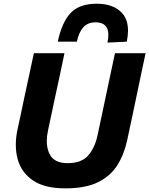

<svg xmlns="http://www.w3.org/2000/svg" viewBox="-20 -999 802 1032"><path d="M331 13.5Q220.5 13.5 157.5 -29Q94.5 -71.5 75 -143.5Q65 -180 65 -221Q65 -260 74 -302.5Q80 -329.5 90 -376Q99.5 -422.5 110.5 -473.5Q125.5 -543 137.5 -598.5Q149.5 -654 162 -713H326.5Q314 -654 302.5 -598.5Q290.5 -543 275.5 -474L238 -297.5Q231.5 -267 231.5 -241Q231.5 -201.5 246 -172Q270 -122 343 -122Q417.5 -122 453.5 -162.8Q489.5 -203.5 504.5 -272.5L547 -473Q561.5 -542 573.5 -598.2Q585.5 -654.5 598 -713H762.5Q750 -654.5 738.2 -598.8Q726.5 -543 712 -473.5Q702.5 -430 693.5 -385.5Q684 -341 676.2 -304.5Q668.5 -268 664 -247Q648 -171.5 611.8 -112.8Q575.5 -54 508 -20.2Q440.5 13.5 331 13.5ZM557.5 -770Q562.5 -793 562.5 -811.5Q562.5 -879 493.5 -879Q451 -879 427.2 -851.8Q403.5 -824.5 393 -775H290.5Q312.5 -879 359.5 -929Q406.5 -979 499.5 -979Q591 -979 637 -928Q668 -893 668 -834.5Q668 -807 661.5 -775Z"/></svg>

Font: Heraclito
Style: Bold Italic
Weight: 700
Italic angle: -12°
Designer: Kostas Bartsokas (font) & Cristiano Sobral (main changes)
Foundry: Kostas Bartsokas (font) & Cristiano Sobral (main changes)
Version: Version 1.00;July 8, 2020;FontCreator 13.0.0.2655 64-bit